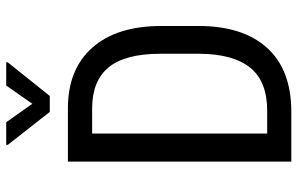

<svg xmlns="http://www.w3.org/2000/svg" viewBox="-188 -759 947 611"><g transform="rotate(-90 285.5 -453.5)"><path d="M76.7 0V-710.9H246.1Q370.6 -710.9 439.5 -633.1Q508.3 -555.2 508.3 -414.1V-294.9Q508.3 -153.8 438.5 -76.9Q368.7 0 235.8 0ZM166 -633.8V-76.7H237.8Q332 -76.7 375.5 -130.6Q418.9 -184.6 419.9 -290.5V-416.5Q419.9 -528.8 376.7 -581.3Q333.5 -633.8 246.1 -633.8ZM260.7 -824.2 318.8 -907.2H392.6V-902.3L285.6 -768.6H234.9L129.9 -902.3V-907.2H202.1Z"/></g></svg>

Font: Roboto Condensed
Style: Regular
Weight: 400
Designer: Google
Version: Version 2.001047; 2015